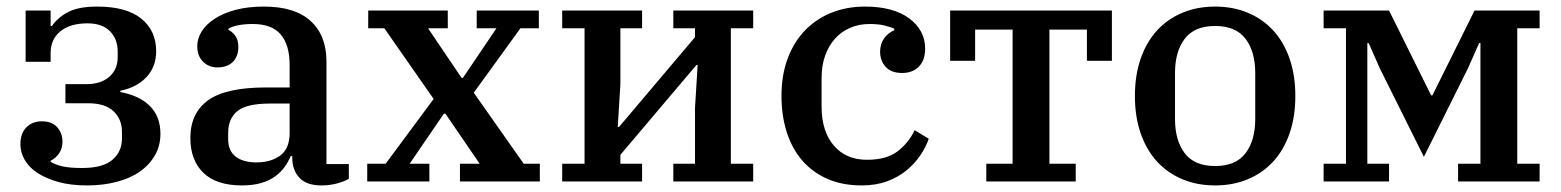

<svg xmlns="http://www.w3.org/2000/svg" viewBox="-20 -552 4747 584"><path d="M245 12Q195 12 157.5 1.5Q120 -9 94 -26Q68 -43 55 -66Q42 -89 42 -113Q42 -146 60 -164.5Q78 -183 107 -183Q138 -183 154 -165Q170 -147 170 -121Q170 -101 160 -86Q150 -71 134 -63V-60Q148 -51 170 -46Q192 -41 230 -41Q293 -41 322 -66Q351 -91 351 -131V-151Q351 -189 325.5 -213.5Q300 -238 247 -238H179V-296H242Q287 -296 312.5 -318.5Q338 -341 338 -378V-395Q338 -433 314.5 -457Q291 -481 246 -481Q194 -481 164 -457Q134 -433 134 -391V-364H58V-520H134V-473H138Q156 -499 187.5 -515.5Q219 -532 276 -532Q364 -532 409.5 -495.5Q455 -459 455 -396Q455 -349 425.5 -317.5Q396 -286 346 -276V-272Q405 -261 436.5 -229Q468 -197 468 -145Q468 -109 451.5 -80Q435 -51 406 -30.5Q377 -10 335.5 1Q294 12 245 12Z M716 12Q638 12 598.5 -26.5Q559 -65 559 -132Q559 -208 613 -247Q667 -286 789 -286H861V-354Q861 -415 834 -447Q807 -479 749 -479Q700 -479 675 -465V-461Q686 -456 695.5 -443.5Q705 -431 705 -409Q705 -381 688.5 -364Q672 -347 641 -347Q615 -347 597.5 -364.5Q580 -382 580 -412Q580 -435 593.5 -456.5Q607 -478 633 -495Q659 -512 696.5 -522Q734 -532 783 -532Q877 -532 925 -488Q973 -444 973 -365V-53H1041V-8Q1027 0 1005 6Q983 12 958 12Q912 12 890.5 -11.5Q869 -35 869 -72V-77H864Q857 -60 846 -44.5Q835 -29 817.5 -16Q800 -3 775 4.5Q750 12 716 12ZM760 -58Q804 -58 832.5 -79Q861 -100 861 -148V-237H801Q730 -237 702 -214Q674 -191 674 -148V-129Q674 -93 697 -75.5Q720 -58 760 -58Z M1097 -54H1153L1299 -251L1149 -466H1100V-520H1342V-466H1282L1384 -315H1388L1490 -466H1430V-520H1619V-466H1563L1421 -270L1573 -54H1622V0H1379V-54H1439L1335 -206H1330L1226 -54H1286V0H1097Z M1690 -54H1758V-466H1690V-520H1933V-466H1867V-296L1859 -166H1863L2094 -439V-466H2028V-520H2271V-466H2203V-54H2271V0H2028V-54H2094V-224L2102 -354H2098L1867 -81V-54H1933V0H1690Z M2601 12Q2542 12 2496.5 -8Q2451 -28 2420 -64Q2389 -100 2373 -150Q2357 -200 2357 -260Q2357 -324 2376 -374.5Q2395 -425 2429 -460Q2463 -495 2509.5 -513.5Q2556 -532 2611 -532Q2697 -532 2745.5 -496Q2794 -460 2794 -404Q2794 -369 2775 -349.5Q2756 -330 2724 -330Q2691 -330 2674 -348.5Q2657 -367 2657 -395Q2657 -418 2669 -435Q2681 -452 2700 -460V-465Q2688 -470 2670 -474.5Q2652 -479 2625 -479Q2592 -479 2565 -467Q2538 -455 2519 -433.5Q2500 -412 2489.5 -382Q2479 -352 2479 -315V-228Q2479 -153 2516 -109.5Q2553 -66 2617 -66Q2677 -66 2710.5 -92Q2744 -118 2762 -156L2805 -130Q2796 -104 2779 -79Q2762 -54 2737 -33.5Q2712 -13 2678 -0.5Q2644 12 2601 12Z M2980 -54H3060V-462H2946V-367H2870V-520H3362V-367H3286V-462H3172V-54H3252V0H2980Z M3676 -47Q3739 -47 3768.5 -86Q3798 -125 3798 -190V-330Q3798 -395 3768.5 -434Q3739 -473 3676 -473Q3613 -473 3583.5 -434Q3554 -395 3554 -330V-190Q3554 -125 3583.5 -86Q3613 -47 3676 -47ZM3676 12Q3621 12 3576 -7Q3531 -26 3499 -61Q3467 -96 3449.5 -146.5Q3432 -197 3432 -260Q3432 -323 3449.5 -373.5Q3467 -424 3499 -459Q3531 -494 3576 -513Q3621 -532 3676 -532Q3731 -532 3776 -513Q3821 -494 3853 -459Q3885 -424 3902.5 -373.5Q3920 -323 3920 -260Q3920 -197 3902.5 -146.5Q3885 -96 3853 -61Q3821 -26 3776 -7Q3731 12 3676 12Z M4006 -54H4074V-466H4006V-520H4205L4333 -262H4337L4465 -520H4663V-466H4595V-54H4663V0H4415V-54H4483V-421H4479L4445 -344L4311 -75L4177 -344L4143 -421H4139V-54H4205V0H4006Z"/></svg>

Font: IBM Plex Serif Medium
Style: Regular
Weight: 500
Designer: Mike Abbink, Paul van der Laan, Pieter van Rosmalen
Foundry: Bold Monday
Version: Version 2.5